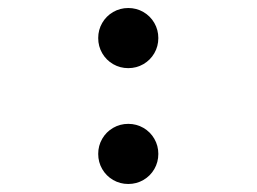

<svg xmlns="http://www.w3.org/2000/svg" viewBox="-20 -507 640 479"><path d="M225 -412Q225 -432.5 235 -449.8Q245 -467 262.2 -477Q279.5 -487 300 -487Q320.5 -487 337.8 -477Q355 -467 365 -449.8Q375 -432.5 375 -412Q375 -391.5 365 -374.2Q355 -357 337.8 -347Q320.5 -337 300 -337Q279.5 -337 262.2 -347Q245 -357 235 -374.2Q225 -391.5 225 -412ZM225 -123Q225 -143.5 235 -160.8Q245 -178 262.2 -188Q279.5 -198 300 -198Q320.5 -198 337.8 -188Q355 -178 365 -160.8Q375 -143.5 375 -123Q375 -102.5 365 -85.2Q355 -68 337.8 -58Q320.5 -48 300 -48Q279.5 -48 262.2 -58Q245 -68 235 -85.2Q225 -102.5 225 -123Z"/></svg>

Font: JuliaMono
Style: Bold Italic
Weight: 700
Italic angle: -9°
Monospace: yes
Designer: cormullion
Foundry: corm
Version: Version 0.057; ttfautohint (v1.8.4)